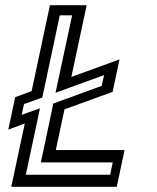

<svg xmlns="http://www.w3.org/2000/svg" viewBox="-20 -720 605 740"><path d="M23.5 0 75.5 -244 12 -220.5 38.5 -345.5 102 -369 172.5 -700H314L255 -423.5L440.5 -491L414 -366L228.5 -298.5L195 -141.5H460L430 0ZM79.5 -46.5H404.5L414.5 -94H137.5L185.5 -321L372 -389L381 -430.5L194 -362.5L258 -661H210.5L143 -344L72.5 -319L63.5 -277.5L134 -302.5Z"/></svg>

Font: Tourney Expanded Medium
Style: Italic
Weight: 500
Width: 7
Italic angle: -12°
Designer: Tyler Finck
Foundry: Etcetera Type Co
Version: Version 1.010; ttfautohint (v1.8.3)